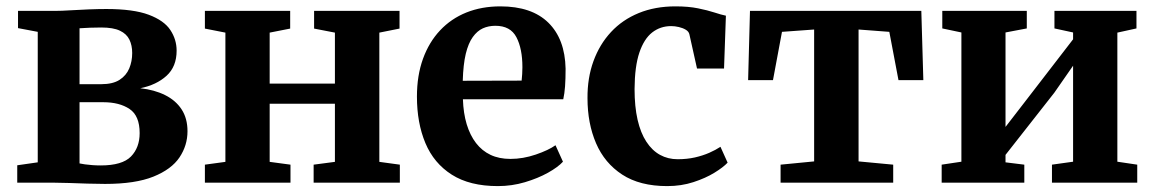

<svg xmlns="http://www.w3.org/2000/svg" viewBox="-20 -588 3716 618"><path d="M318 4Q292 4 261.5 3Q231 2 202.8 1Q174.5 0 154 0H35.5V-56L101.5 -65.5V-485.5L38 -497.5V-553H159.5Q177.5 -553 206 -554.8Q234.5 -556.5 265.8 -557.8Q297 -559 322 -559Q409.5 -559 458.8 -540.5Q508 -522 528.2 -491.5Q548.5 -461 548.5 -425Q548.5 -373.5 516 -344Q483.5 -314.5 431.5 -304Q477 -299 511.2 -282Q545.5 -265 564.5 -236Q583.5 -207 583.5 -165.5Q583.5 -120 557.8 -81.5Q532 -43 473.8 -19.5Q415.5 4 318 4ZM304 -55.5Q373.5 -55.5 401.5 -84.2Q429.5 -113 429.5 -159.5Q429.5 -215.5 397 -237.2Q364.5 -259 312.5 -259H236V-62Q242.5 -60.5 253.2 -59Q264 -57.5 277.2 -56.5Q290.5 -55.5 304 -55.5ZM236 -317H305.5Q343 -317 364.8 -331Q386.5 -345 396 -367.8Q405.5 -390.5 405.5 -417.5Q405.5 -442 396.5 -460.5Q387.5 -479 366 -489.2Q344.5 -499.5 306 -499.5Q287.5 -499.5 269.8 -498.8Q252 -498 236 -497Z M639.5 0V-58L705.5 -67V-483L639.5 -496V-553H914V-496L848 -483V-319H1058V-483L991 -496V-553H1266V-496L1201 -483V-67L1267 -58V0H989.5V-58L1058 -67V-254H848V-67L915 -58V0Z M1582.5 11Q1492 11 1434.2 -25.8Q1376.5 -62.5 1349.2 -127.5Q1322 -192.5 1322 -277Q1322 -345 1341.5 -398.8Q1361 -452.5 1396.5 -490.2Q1432 -528 1481.2 -547.8Q1530.5 -567.5 1590.5 -567.5Q1691.5 -567.5 1745 -515Q1798.5 -462.5 1800.5 -367Q1800.5 -334 1798.8 -310.2Q1797 -286.5 1793 -268.5H1470Q1471.5 -223.5 1482.2 -188Q1493 -152.5 1512.2 -127.5Q1531.5 -102.5 1559 -89.5Q1586.5 -76.5 1623 -76.5Q1663.5 -76.5 1704.5 -90.5Q1745.5 -104.5 1768 -120.5L1792 -67.5Q1776 -50 1743.8 -32Q1711.5 -14 1669.5 -1.5Q1627.5 11 1582.5 11ZM1469.5 -328 1659 -328.5Q1660 -338.5 1660.8 -349.8Q1661.5 -361 1661.5 -371.5Q1661.5 -431.5 1642.2 -468.2Q1623 -505 1574.5 -505Q1552.5 -505 1534.2 -496.8Q1516 -488.5 1501.8 -468.8Q1487.5 -449 1479.2 -414.8Q1471 -380.5 1469.5 -328Z M2127.5 11Q2039.5 11 1982.8 -26Q1926 -63 1898.5 -127Q1871 -191 1871 -272Q1870.5 -337 1890.2 -391.2Q1910 -445.5 1946.8 -485Q1983.5 -524.5 2036 -546Q2088.5 -567.5 2154 -567.5Q2196 -567.5 2226.8 -561.2Q2257.5 -555 2279.5 -547.8Q2301.5 -540.5 2316.5 -537.5L2310.5 -367.5H2223.5L2199 -477.5Q2197 -486.5 2187.5 -492.2Q2178 -498 2165 -501Q2152 -504 2140.5 -504Q2105.5 -504 2079.2 -483.5Q2053 -463 2038 -418.8Q2023 -374.5 2022.5 -301.5Q2022.5 -245 2032.2 -202.5Q2042 -160 2060.5 -131.8Q2079 -103.5 2104.5 -89.5Q2130 -75.5 2161 -75.5Q2191 -75.5 2216.5 -81.2Q2242 -87 2263 -96.2Q2284 -105.5 2299 -115.5L2322 -64.5Q2308 -49.5 2279.5 -32Q2251 -14.5 2212 -1.8Q2173 11 2127.5 11Z M2492.5 0V-58L2600.5 -68.5V-493L2497 -485.5L2468 -330H2388L2394 -553H2945.5L2952 -330H2872L2842.5 -485.5L2743.5 -493V-68.5L2855 -58V0Z M3011 0V-58L3074.5 -67.5V-483.5L3013 -496.5V-553H3285V-496.5L3216.5 -483.5V-179.5L3276 -256.5L3434 -461.5V-483.5L3374 -496.5V-553H3638V-496.5L3576.5 -483V-67.5L3640.5 -58V0H3366V-58L3434 -67.5V-376.5L3373.5 -289.5L3216.5 -89.5V-65.5L3277 -58V0Z"/></svg>

Font: Merriweather 24pt
Style: Bold
Weight: 700
Designer: Eben Sorkin
Foundry: Eben Sorkin
Version: Version 2.100